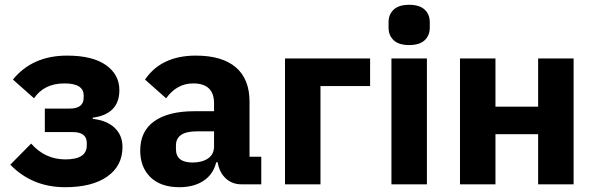

<svg xmlns="http://www.w3.org/2000/svg" viewBox="-20 -769 2482 801"><path d="M252 12Q114 12 23 -82L110 -170Q168 -104 253 -104Q342 -104 342 -162V-173Q342 -218 283 -218H167V-316H270Q329 -316 329 -361V-371Q329 -421 249 -421Q164 -421 122 -359L34 -437Q115 -537 260 -537Q366 -537 422 -497.5Q478 -458 478 -393Q478 -293 367 -278V-273Q425 -267 458 -236Q491 -205 491 -156Q491 -77 427.5 -32.5Q364 12 252 12Z M1070 0H988Q948 0 921.5 -25Q895 -50 888 -92H882Q870 -42 829.5 -15Q789 12 728 12Q651 12 608 -29.5Q565 -71 565 -141Q565 -222 624 -263.5Q683 -305 790 -305H873V-338Q873 -421 786 -421Q718 -421 673 -359L585 -437Q653 -537 797 -537Q907 -537 964 -488Q1021 -439 1021 -345V-115H1070ZM783 -91Q823 -91 848 -108Q873 -125 873 -159V-221H801Q714 -221 714 -162V-147Q714 -91 783 -91Z M1169 0V-525H1524V-410H1317V0Z M1601 -654V-676Q1601 -709 1622.5 -729Q1644 -749 1687 -749Q1730 -749 1751.5 -729Q1773 -709 1773 -676V-654Q1773 -621 1751.5 -601Q1730 -581 1687 -581Q1644 -581 1622.5 -601Q1601 -621 1601 -654ZM1613 0V-525H1761V0Z M1899 0V-525H2047V-324H2225V-525H2373V0H2225V-209H2047V0Z"/></svg>

Font: Aneliza
Style: Bold
Weight: 700
Designer: Mike Abbink, Paul van der Laan, Pieter van Rosmalen
Foundry: Bold Monday
Version: Version 3.0